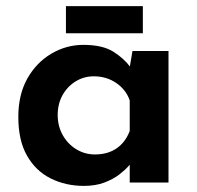

<svg xmlns="http://www.w3.org/2000/svg" viewBox="-20 -598 646 629"><path d="M255 11Q195 11 146 -13.5Q97 -38 68.5 -88Q40 -138 40 -215Q40 -288 69.5 -340.5Q99 -393 148 -422Q197 -451 253 -451Q316 -451 351.5 -428.5Q387 -406 408 -377L402 -360L414 -431H532V0H405V-99L416 -70Q413 -68 402 -55Q391 -42 371 -26.5Q351 -11 322 0Q293 11 255 11ZM291 -92Q333 -92 362 -112Q391 -132 405 -169V-269Q393 -304 361 -326Q329 -348 287 -348Q255 -348 228 -331.5Q201 -315 185 -286.5Q169 -258 169 -221Q169 -185 185.5 -155.5Q202 -126 230 -109Q258 -92 291 -92ZM196 -578H448V-489H196Z"/></svg>

Font: Reem Kufi Fun SemiBold
Style: Regular
Weight: 600
Designer: Khaled Hosny
Version: Version 1.005